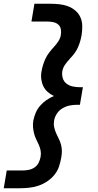

<svg xmlns="http://www.w3.org/2000/svg" viewBox="-31 -853 526 1026"><path d="M-11 153 5 58H88Q104 58 121 55Q138 52 152.5 42.5Q167 33 175 17.5Q183 2 186 -15Q189 -32 186 -48.5Q183 -65 176 -80Q169 -95 162 -109.5Q155 -124 151 -140Q147 -156 145.5 -173Q144 -190 147 -208Q151 -229 159.5 -249.5Q168 -270 183 -287.5Q198 -305 217 -318Q236 -331 257 -340Q238 -349 223.5 -362Q209 -375 200.5 -392.5Q192 -410 189.5 -430.5Q187 -451 191 -472Q194 -490 199.5 -507.5Q205 -525 213 -541.5Q221 -558 232.5 -573Q244 -588 257 -602Q270 -616 280.5 -632Q291 -648 294 -665Q297 -682 294 -697.5Q291 -713 279.5 -722.5Q268 -732 252 -735Q236 -738 220 -738H137L153 -833H236Q261 -833 285 -830.5Q309 -828 331 -820Q353 -812 371 -797Q389 -782 398.5 -761Q408 -740 408.5 -715Q409 -690 405 -665Q402 -648 397 -631Q392 -614 384.5 -597.5Q377 -581 365.5 -566Q354 -551 341 -538V-537Q327 -523 316 -506.5Q305 -490 302 -472Q299 -453 304.5 -435Q310 -417 324.5 -406Q339 -395 357.5 -391Q376 -387 396 -387H412L396 -293H380Q360 -293 340.5 -289Q321 -285 302.5 -274Q284 -263 272.5 -245Q261 -227 258 -208Q255 -190 258.5 -173.5Q262 -157 268.5 -142Q275 -127 282.5 -112.5Q290 -98 294.5 -82Q299 -66 299.5 -49Q300 -32 297 -15Q293 10 285 35Q277 60 260 81Q243 102 220 117Q197 132 172 140Q147 148 122 150.5Q97 153 72 153Z"/></svg>

Font: Iosevka QP
Style: Bold Italic
Weight: 700
Italic angle: -9°
Designer: Belleve Invis
Foundry: Belleve Invis
Version: Version 20.0.0; ttfautohint (v1.8.4)